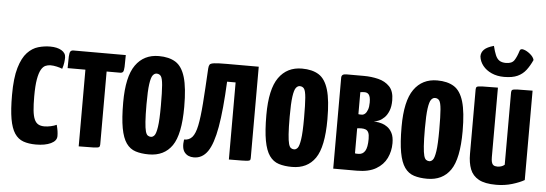

<svg xmlns="http://www.w3.org/2000/svg" viewBox="-48 -858 2872 1010"><g transform="rotate(5 1388.0 -353.5)"><path d="M168 10Q129 10 101 0Q73 -10 55 -37Q37 -64 28.5 -112.5Q20 -161 20 -239Q20 -329 36 -383Q52 -437 78 -464.5Q104 -492 135.5 -501Q167 -510 198 -510Q235 -510 258 -496.5Q281 -483 281 -459Q281 -448 279 -432.5Q277 -417 271 -399Q259 -404 241.5 -408Q224 -412 208 -412Q195 -412 182 -406.5Q169 -401 159 -383.5Q149 -366 143 -332Q137 -298 137 -241Q137 -198 140 -168.5Q143 -139 150.5 -121.5Q158 -104 171 -96.5Q184 -89 204 -89Q220 -89 238 -93Q256 -97 268 -103Q273 -84 275 -70.5Q277 -57 277 -44Q277 -19 246.5 -4.5Q216 10 168 10Z M393 0V-405H299Q299 -446 300 -466.5Q301 -487 306 -493.5Q311 -500 322 -500H598Q598 -458 597 -437.5Q596 -417 591.5 -411Q587 -405 576 -405H505V-20Q505 -10 500.5 -6Q496 -2 473 -1Q450 0 393 0Z M764 10Q724 10 694 0.5Q664 -9 644.5 -36.5Q625 -64 615.5 -115.5Q606 -167 606 -251Q606 -387 649.5 -448.5Q693 -510 772 -510Q826 -510 860.5 -488.5Q895 -467 911.5 -411.5Q928 -356 928 -255Q928 -110 886.5 -50Q845 10 764 10ZM767 -83Q777 -83 785.5 -93Q794 -103 799.5 -139Q805 -175 805 -252Q805 -324 802 -359.5Q799 -395 791 -406Q783 -417 768 -417Q757 -417 748 -405.5Q739 -394 734 -358.5Q729 -323 729 -252Q729 -194 731.5 -159.5Q734 -125 738.5 -109Q743 -93 750.5 -88Q758 -83 767 -83Z M1001 5Q969 5 952 -16.5Q935 -38 942 -84Q969 -84 985 -102.5Q1001 -121 1010 -164.5Q1019 -208 1024.5 -282Q1030 -356 1036 -468Q1037 -482 1041.5 -488.5Q1046 -495 1065.5 -497.5Q1085 -500 1131 -500H1300V-20Q1300 -13 1298.5 -8.5Q1297 -4 1287.5 -2.5Q1278 -1 1254.5 -0.5Q1231 0 1186 0V-407H1141Q1134 -257 1118 -166.5Q1102 -76 1074 -35.5Q1046 5 1001 5Z M1520 10Q1480 10 1450 0.5Q1420 -9 1400.5 -36.5Q1381 -64 1371.5 -115.5Q1362 -167 1362 -251Q1362 -387 1405.5 -448.5Q1449 -510 1528 -510Q1582 -510 1616.5 -488.5Q1651 -467 1667.5 -411.5Q1684 -356 1684 -255Q1684 -110 1642.5 -50Q1601 10 1520 10ZM1523 -83Q1533 -83 1541.5 -93Q1550 -103 1555.5 -139Q1561 -175 1561 -252Q1561 -324 1558 -359.5Q1555 -395 1547 -406Q1539 -417 1524 -417Q1513 -417 1504 -405.5Q1495 -394 1490 -358.5Q1485 -323 1485 -252Q1485 -194 1487.5 -159.5Q1490 -125 1494.5 -109Q1499 -93 1506.5 -88Q1514 -83 1523 -83Z M1737 0V-480Q1737 -490 1743 -495Q1749 -500 1765 -500H1855Q1895 -500 1931.5 -491Q1968 -482 1991.5 -457.5Q2015 -433 2015 -385Q2015 -352 2006 -329.5Q1997 -307 1983.5 -293.5Q1970 -280 1955 -273.5Q1940 -267 1928 -265Q1936 -265 1943.5 -264.5Q1951 -264 1955 -263Q1960 -262 1972.5 -258.5Q1985 -255 2000 -244.5Q2015 -234 2025.5 -214Q2036 -194 2036 -160Q2036 -118 2018.5 -81.5Q2001 -45 1962.5 -22.5Q1924 0 1861 0ZM1863 -89Q1885 -89 1897 -108Q1909 -127 1909 -172Q1909 -194 1904 -205Q1899 -216 1889.5 -220Q1880 -224 1865 -224Q1855 -224 1849.5 -223Q1844 -222 1844 -222V-90Q1848 -89 1853 -89Q1858 -89 1863 -89ZM1844 -297Q1847 -296 1851.5 -296Q1856 -296 1862 -296Q1871 -296 1879 -303Q1887 -310 1892.5 -325Q1898 -340 1898 -363Q1898 -380 1895.5 -390Q1893 -400 1888.5 -405.5Q1884 -411 1878 -413Q1872 -415 1866 -415Q1860 -415 1855 -414.5Q1850 -414 1847 -413.5Q1844 -413 1844 -413Z M2234 10Q2194 10 2164 0.5Q2134 -9 2114.5 -36.5Q2095 -64 2085.5 -115.5Q2076 -167 2076 -251Q2076 -387 2119.5 -448.5Q2163 -510 2242 -510Q2296 -510 2330.5 -488.5Q2365 -467 2381.5 -411.5Q2398 -356 2398 -255Q2398 -110 2356.5 -50Q2315 10 2234 10ZM2237 -83Q2247 -83 2255.5 -93Q2264 -103 2269.5 -139Q2275 -175 2275 -252Q2275 -324 2272 -359.5Q2269 -395 2261 -406Q2253 -417 2238 -417Q2227 -417 2218 -405.5Q2209 -394 2204 -358.5Q2199 -323 2199 -252Q2199 -194 2201.5 -159.5Q2204 -125 2208.5 -109Q2213 -93 2220.5 -88Q2228 -83 2237 -83Z M2598 10Q2538 10 2505.5 -8Q2473 -26 2460 -59.5Q2447 -93 2447 -140V-480Q2447 -490 2451.5 -494Q2456 -498 2480.5 -499Q2505 -500 2563 -500V-133Q2563 -118 2565.5 -107.5Q2568 -97 2575 -91.5Q2582 -86 2596 -86Q2606 -86 2616 -89Q2626 -92 2634 -99V-480Q2634 -490 2638.5 -494Q2643 -498 2666 -499Q2689 -500 2746 -500V-28Q2722 -14 2682.5 -2Q2643 10 2598 10ZM2590 -559Q2553 -559 2524 -572Q2495 -585 2477.5 -607Q2460 -629 2457 -656Q2457 -677 2472 -692Q2487 -707 2523 -717Q2530 -688 2538 -669Q2546 -650 2559 -641.5Q2572 -633 2594 -633Q2625 -633 2637.5 -652Q2650 -671 2660 -704Q2664 -716 2681 -711Q2698 -706 2715.5 -691.5Q2733 -677 2737 -661Q2723 -630 2705.5 -607Q2688 -584 2661 -571.5Q2634 -559 2590 -559Z"/></g></svg>

Font: Yanone Kaffeesatz
Style: Bold
Weight: 700
Designer: Yanone (Cyrillic: Daniel Pouzeot, Huerta Tipografica, and Cyreal)
Foundry: Yanone
Version: Version 2.003